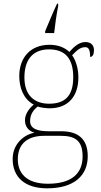

<svg xmlns="http://www.w3.org/2000/svg" viewBox="-20 -786 550 1046"><path d="M226 -616V-606H275C280 -650 287 -703 297 -753V-766H291C272 -727 244 -658 226 -616ZM237 240C384 240 458 170 458 65C458 -27 408 -71 313 -71H244C190 -71 144 -82 144 -126C144 -164 163 -188 186 -206C196 -200 234 -196 250 -196C354 -196 407 -264 407 -364C407 -417 391 -460 373 -485C398 -510 415 -529 445 -529C463 -529 471 -514 471 -476C485 -476 492 -490 492 -513C492 -537 478 -557 445 -557C406 -557 376 -523 358 -503C334 -526 298 -542 250 -542C144 -542 85 -470 85 -372C85 -311 106 -247 164 -216C148 -204 116 -170 116 -132C116 -93 138 -72 168 -63C111 -53 49 -2 49 80C49 179 115 240 237 240ZM247 -221C169 -221 113 -265 113 -364C113 -472 169 -517 247 -517C331 -517 379 -472 379 -365C379 -258 329 -221 247 -221ZM241 215C118 215 77 152 77 82C77 -11 140 -46 220 -46H311C388 -46 430 -21 430 66C430 162 367 215 241 215Z"/></svg>

Font: Noto Serif Sinhala Thin
Style: Regular
Weight: 100
Designer: Jelle Bosma - Monotype Design Team
Foundry: Monotype Imaging Inc.
Version: Version 2.007